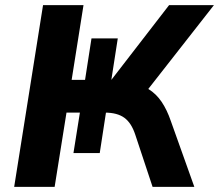

<svg xmlns="http://www.w3.org/2000/svg" viewBox="-20 -725 850 745"><path d="M35 0 147 -705H304L258 -415H310L335 -576H437L412 -415L636 -705H810L543 -364L483 -405Q526 -398 556 -379.5Q586 -361 607 -330Q628 -299 643 -255L734 0H572L505 -202Q490 -248 462.5 -268Q435 -288 387 -288H367L393 -300L367 -131H265L290 -288H238L192 0Z"/></svg>

Font: Nunito Sans 11pt ExtraBold
Style: Italic
Weight: 800
Italic angle: -9°
Version: Version 3.101;gftools[0.9.27]